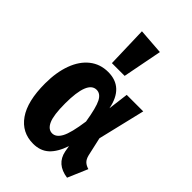

<svg xmlns="http://www.w3.org/2000/svg" viewBox="-249 -930 1044 1044"><g transform="rotate(45 272.5 -408.5)"><path d="M372 -413 387 -531H514L449 -259L473 -152Q479 -128 491.5 -116Q504 -104 525 -98L476 17Q384 4 368 -77L362 -112Q340 -47 305 -15Q270 17 215 17Q128 17 78.5 -53.5Q29 -124 29 -261Q29 -347 53 -412Q77 -477 122 -512.5Q167 -548 228 -548Q346 -548 372 -413ZM183 -261Q183 -172 200 -134Q217 -96 248 -96Q278 -96 298.5 -134Q319 -172 333 -272Q318 -365 300 -400Q282 -435 252 -435Q183 -435 183 -261ZM350 -823 306 -596H208L201 -834Z"/></g></svg>

Font: Fira Sans Condensed
Style: Bold
Weight: 700
Width: 3
Designer: bBox Type GmbH & Carrois Corporate GbR & Edenspiekermann AG
Foundry: bBox Type GmbH & Carrois Corporate GbR & Edenspiekermann AG
Version: Version 4.301